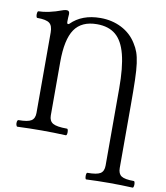

<svg xmlns="http://www.w3.org/2000/svg" viewBox="-96 -755 915 1057"><g transform="rotate(10 362.0 -226.5)"><path d="M458 223Q454 223 452.5 213.5Q451 204 452.5 195Q454 186 458 186Q511 186 530.5 173.5Q550 161 550 129V-302Q550 -419 531.5 -491Q513 -563 473.5 -596Q434 -629 369 -629Q283 -629 244 -572Q205 -515 205 -389V-90Q205 -59 226.5 -46.5Q248 -34 305 -34Q310 -34 311.5 -24.5Q313 -15 311.5 -6Q310 3 305 3Q238 0 170 0Q103 0 35 3Q30 3 27.5 -6Q25 -15 27 -24.5Q29 -34 35 -34Q86 -34 105.5 -46.5Q125 -59 125 -90V-540Q125 -578 106.5 -592Q88 -606 39 -606Q34 -606 32.5 -615.5Q31 -625 32.5 -634Q34 -643 39 -643Q63 -643 96.5 -650Q130 -657 173 -673Q179 -675 183.5 -675.5Q188 -676 192 -676Q207 -676 207 -657Q206 -646 205.5 -636Q205 -626 205 -615Q205 -602 211 -602Q213 -602 215 -603Q217 -604 218 -605Q279 -666 382 -666Q447 -666 500 -639Q553 -612 584 -562Q599 -539 607.5 -515Q616 -491 621 -455Q626 -419 627.5 -362.5Q629 -306 629 -218V129Q629 161 648 173.5Q667 186 717 186Q722 186 723.5 195Q725 204 723.5 213.5Q722 223 717 223Q653 220 588 220Q523 220 458 223Z"/></g></svg>

Font: Junicode
Style: Regular
Weight: 400
Designer: Peter S. Baker
Version: Version 2.100; ttfautohint (v1.8.4)